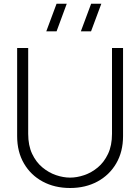

<svg xmlns="http://www.w3.org/2000/svg" viewBox="-20 -972 736 1008"><path d="M458 -807.5H404.5L458.5 -952.5H512ZM277 -807.5H223L277 -952.5H330.5ZM348 15Q267 15 204.2 -18.8Q141.5 -52.5 105.8 -113.8Q70 -175 70 -257.5V-720H128V-269.5Q128 -208 148.8 -164.2Q169.5 -120.5 202.8 -93Q236 -65.5 274.2 -52.5Q312.5 -39.5 348 -39.5Q383.5 -39.5 422 -52.5Q460.5 -65.5 493.5 -93Q526.5 -120.5 547.2 -164.2Q568 -208 568 -269.5V-720H626V-257.5Q626 -175.5 590.2 -114.2Q554.5 -53 491.8 -19Q429 15 348 15Z"/></svg>

Font: Manrope ExtraLight Light
Style: Regular
Weight: 300
Version: Version 4.504